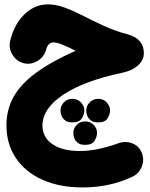

<svg xmlns="http://www.w3.org/2000/svg" viewBox="-20 -489 680 872"><path d="M198.2 -469.2Q234.9 -469.2 275.1 -454.1Q315.4 -439 359.6 -416.3Q403.8 -393.6 453.4 -370.8Q502.9 -348.1 558.6 -333.5Q633.3 -313 633.3 -247.6Q633.3 -216.3 607.2 -192.4Q581.1 -168.5 536.1 -158.7Q363.8 -122.6 268.3 -59.6Q172.9 3.4 172.9 81.1Q172.9 134.8 218.3 165.8Q263.7 196.8 341.8 196.8Q420.9 196.8 516.1 162.1Q549.8 149.9 580.6 161.9Q611.3 173.8 623.5 204.1Q636.7 235.4 623.8 267.8Q610.8 300.3 579.6 314.5Q476.6 362.3 356 362.3Q251 362.3 172.9 327.4Q94.7 292.5 52 228.8Q9.3 165 9.3 79.6Q9.3 9.3 41.5 -48.8Q73.7 -106.9 143.1 -158Q212.4 -209 323.2 -258.3Q250 -296.4 223.1 -296.4Q197.8 -296.4 189.5 -263.2Q180.2 -230 149.9 -211.9Q119.6 -193.8 87.4 -202.1Q54.7 -210.4 36.4 -241Q18.1 -271.5 26.4 -304.2Q44.9 -379.9 91.6 -424.6Q138.2 -469.2 198.2 -469.2ZM254.9 12.7Q254.9 -7.8 270 -23.9Q285.2 -40 307.6 -40Q324.7 -40 336.4 -33Q348.1 -25.9 354.5 -15.1Q363.3 -1 363.3 12.7Q363.3 28.3 352.1 47.6Q340.8 66.9 308.6 66.9Q286.6 66.9 275.4 57.6Q264.2 48.3 259.3 36.1Q254.9 24.4 254.9 12.7ZM371.6 12.7Q371.6 -7.8 387 -23.9Q402.3 -40 424.8 -40Q441.9 -40 453.4 -33Q464.8 -25.9 471.2 -15.1Q480 -1 480 12.7Q480 28.3 469 47.6Q458 66.9 425.8 66.9Q403.8 66.9 392.3 57.6Q380.9 48.3 376 36.1Q371.6 24.4 371.6 12.7ZM313 114.7Q313 94.2 328.1 78.4Q343.3 62.5 365.7 62.5Q382.8 62.5 394.5 69.6Q406.2 76.7 412.6 87.4Q420.9 101.1 420.9 114.7Q420.9 130.4 409.9 149.7Q398.9 168.9 366.7 168.9Q344.7 168.9 333.5 159.9Q322.3 150.9 317.4 138.7Q313 127 313 114.7Z"/></svg>

Font: Mikhak Black
Style: Regular
Weight: 900
Designer: Amin Abedi
Version: Version 3.3